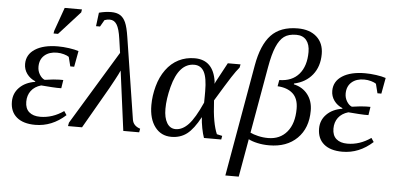

<svg xmlns="http://www.w3.org/2000/svg" viewBox="-57 -823 2359 1152"><g transform="rotate(5 1122.0 -246.5)"><path d="M268.6 -471.2Q299.8 -471.2 335.2 -466.3Q370.6 -461.4 393.1 -453.6L375.5 -357.9H352.1L337.9 -414.1Q328.1 -421.4 307.9 -427.2Q287.6 -433.1 265.6 -433.1Q218.8 -433.1 190.4 -408.2Q162.1 -383.3 162.1 -339.4Q162.1 -313.5 175.5 -292Q189 -270.5 206.1 -264.2Q264.6 -272.9 292.5 -272.9H317.4L309.6 -222.7H284.2Q267.6 -222.7 188 -229Q148.4 -217.3 127.9 -189.9Q107.4 -162.6 107.4 -124Q107.4 -83 131.3 -62Q155.3 -41 197.8 -41Q272.5 -41 339.4 -87.9L355 -64.5Q273.4 9.8 172.4 9.8Q100.1 9.8 60.8 -23.4Q21.5 -56.6 21.5 -116.7Q21.5 -167.5 56.4 -202.6Q91.3 -237.8 149.9 -247.1L150.9 -250.5Q118.7 -263.7 99.6 -290Q80.6 -316.4 80.6 -349.1Q80.6 -406.2 131.1 -438.7Q181.6 -471.2 268.6 -471.2ZM234.9 -545.9 237.3 -562 288.1 -704.6H392.1L389.2 -686.5L261.7 -545.9Z M564.5 -658.2Q547.4 -658.2 532.2 -652.3L508.8 -611.8H484.9L495.1 -693.8Q533.7 -704.1 568.4 -704.1Q601.6 -704.1 622.3 -691.4Q643.1 -678.7 655.8 -650.6Q668.5 -622.6 677.7 -562.5L754.4 -71.8Q760.7 -35.2 802.2 -22L798.3 0H702.6L655.3 -359.4Q646 -337.9 627 -303Q607.9 -268.1 597.2 -248.5L454.1 0H369.6L373.5 -21L642.6 -464.8L630.4 -548.8Q622.1 -608.4 606.4 -633.3Q590.8 -658.2 564.5 -658.2Z M1296.4 -22 1292.5 0H1188.5Q1180.2 -22.5 1173.3 -57.9Q1166.5 -93.3 1165 -123.5Q1125.5 -49.8 1086.2 -19.8Q1046.9 10.3 992.2 10.3Q930.2 10.3 893.6 -38.1Q856.9 -86.4 856.9 -169.4Q856.9 -225.6 872.6 -283.2Q888.2 -340.8 919.7 -384Q951.2 -427.2 995.1 -449.5Q1039.1 -471.7 1091.8 -471.7Q1203.6 -471.7 1222.7 -343.3L1223.1 -329.1L1230 -343.8L1292 -459H1368.7L1364.7 -439.5Q1346.2 -418 1319.6 -377Q1293 -335.9 1229 -230Q1232.9 -154.8 1241.5 -108.2Q1250 -61.5 1263.7 -29.3ZM1171.4 -279.3Q1171.4 -360.4 1152.1 -396.5Q1132.8 -432.6 1092.3 -432.6Q1046.4 -432.6 1013.7 -396.5Q981 -360.4 961.9 -287.1Q942.9 -213.9 942.9 -154.3Q942.9 -100.6 961.7 -69.3Q980.5 -38.1 1014.2 -38.1Q1054.7 -38.1 1091.3 -76.7Q1127.9 -115.2 1170.9 -211.4L1171.4 -251Z M1692.4 -704.1Q1764.6 -704.1 1806.6 -666.3Q1848.6 -628.4 1848.6 -563Q1848.6 -487.8 1808.3 -437.7Q1768.1 -387.7 1698.2 -372.6L1697.8 -367.7Q1751 -356 1781.7 -316.4Q1812.5 -276.9 1812.5 -218.8Q1812.5 -113.8 1750 -52Q1687.5 9.8 1581.5 9.8Q1543.5 9.8 1510.5 2.4Q1477.5 -4.9 1457 -16.1L1416.5 212.9H1335.9L1454.1 -459.5Q1476.1 -585.4 1532.2 -644.8Q1588.4 -704.1 1692.4 -704.1ZM1687 -665Q1640.1 -665 1613.3 -645Q1586.4 -625 1567.4 -580.1Q1548.3 -535.2 1534.7 -457.5L1463.9 -56.2Q1481 -47.4 1510.5 -40.3Q1540 -33.2 1571.3 -33.2Q1643.1 -33.2 1685.1 -83.5Q1727.1 -133.8 1727.1 -223.1Q1727.1 -284.2 1693.6 -314.5Q1660.2 -344.7 1601.6 -347.7L1608.4 -385.7Q1685.5 -386.7 1727.1 -435.3Q1768.6 -483.9 1768.6 -568.4Q1768.6 -613.8 1747.6 -639.4Q1726.6 -665 1687 -665Z M2118.7 -471.2Q2149.9 -471.2 2185.3 -466.3Q2220.7 -461.4 2243.2 -453.6L2225.6 -357.9H2202.1L2188 -414.1Q2178.2 -421.4 2158 -427.2Q2137.7 -433.1 2115.7 -433.1Q2068.8 -433.1 2040.5 -408.2Q2012.2 -383.3 2012.2 -339.4Q2012.2 -313.5 2025.6 -292Q2039.1 -270.5 2056.2 -264.2Q2114.7 -272.9 2142.6 -272.9H2167.5L2159.7 -222.7H2134.3Q2117.7 -222.7 2038.1 -229Q1998.5 -217.3 1978 -189.9Q1957.5 -162.6 1957.5 -124Q1957.5 -83 1981.4 -62Q2005.4 -41 2047.9 -41Q2122.6 -41 2189.5 -87.9L2205.1 -64.5Q2123.5 9.8 2022.5 9.8Q1950.2 9.8 1910.9 -23.4Q1871.6 -56.6 1871.6 -116.7Q1871.6 -167.5 1906.5 -202.6Q1941.4 -237.8 2000 -247.1L2001 -250.5Q1968.8 -263.7 1949.7 -290Q1930.7 -316.4 1930.7 -349.1Q1930.7 -406.2 1981.2 -438.7Q2031.7 -471.2 2118.7 -471.2Z"/></g></svg>

Font: Liberation Serif
Style: Italic
Weight: 400
Italic angle: -16.333°
Designer: Steve Matteson
Foundry: Ascender Corporation
Version: Version 2.1.5